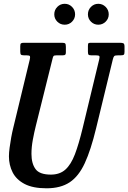

<svg xmlns="http://www.w3.org/2000/svg" viewBox="-20 -975 675 1010"><path d="M256 -664.5 168.5 -313Q160 -279.5 152.8 -240.5Q145.5 -201.5 145.5 -165.5Q145.5 -115 166.8 -85.8Q188 -56.5 247.5 -56.5Q294.5 -56.5 324 -83Q353.5 -109.5 374 -163.2Q394.5 -217 414.5 -300L502 -663Q505 -675.5 502.5 -679.8Q500 -684 483.5 -684H460Q448 -684 445.2 -688Q442.5 -692 442.5 -704V-732Q442.5 -741.5 444.2 -745.8Q446 -750 455.5 -750H610.5Q624.5 -750 629.8 -746.8Q635 -743.5 635 -729V-702.5Q635 -690 631 -687Q627 -684 615.5 -684H603Q585.5 -684 581.2 -680.2Q577 -676.5 573.5 -662.5L485.5 -300Q458 -186 426 -116.8Q394 -47.5 346.5 -16Q299 15.5 224.5 15.5Q153 15.5 109.5 -7.2Q66 -30 46.5 -68.2Q27 -106.5 27 -152.5Q27 -171.5 30.5 -198Q34 -224.5 39 -252Q44 -279.5 49.5 -301.5L136.5 -661.5Q139.5 -674.5 137.5 -679.2Q135.5 -684 119.5 -684H106Q93.5 -684 90 -688Q86.5 -692 86.5 -704.5V-732Q86.5 -744 90.5 -747Q94.5 -750 106.5 -750H306.5Q319.5 -750 323 -746Q326.5 -742 326.5 -728.5V-700Q326.5 -690.5 323.2 -687.2Q320 -684 309.5 -684H278.5Q264.5 -684 261.5 -680Q258.5 -676 256 -664.5ZM497 -845Q474.5 -845 458.5 -861Q442.5 -877 442.5 -899.5Q442.5 -922.5 458.5 -938.8Q474.5 -955 497 -955Q519.5 -955 535.8 -938.8Q552 -922.5 552 -899.5Q552 -877 535.8 -861Q519.5 -845 497 -845ZM320.5 -845Q297.5 -845 281.5 -861Q265.5 -877 265.5 -899.5Q265.5 -922.5 281.5 -938.8Q297.5 -955 320.5 -955Q343 -955 359 -938.8Q375 -922.5 375 -899.5Q375 -877 359 -861Q343 -845 320.5 -845Z"/></svg>

Font: Besley* Condensed Medium
Style: Italic
Weight: 500
Width: 3
Italic angle: -13°
Designer: Owen Earl
Foundry: indestructible type*
Version: Version 3.000; ttfautohint (v1.8.3)